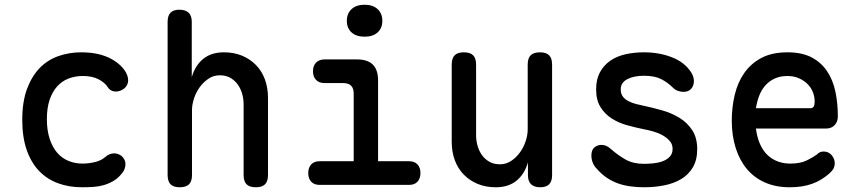

<svg xmlns="http://www.w3.org/2000/svg" viewBox="-20 -781 3640 811"><path d="M74 -275Q74 -351 94 -405Q114 -459 147.5 -493.5Q181 -528 226.5 -544Q272 -560 322 -560Q362 -560 393 -553Q424 -546 447.5 -533.5Q471 -521 487 -506Q503 -491 512 -475Q525 -450 520 -431Q515 -412 497 -402Q479 -392 461.5 -395Q444 -398 435 -413Q423 -432 396.5 -446Q370 -460 330 -460Q297 -460 269 -449Q241 -438 221 -415.5Q201 -393 189.5 -359Q178 -325 178 -278Q178 -231 189.5 -195.5Q201 -160 221 -136.5Q241 -113 269 -101.5Q297 -90 328 -90Q355 -90 381.5 -96.5Q408 -103 425 -118Q439 -131 458 -133Q477 -135 495 -121Q501 -115 505.5 -106.5Q510 -98 510 -88Q510 -78 506 -67Q502 -56 492 -45Q477 -27 458 -16Q439 -5 418 1Q397 7 374 8.5Q351 10 327 10Q271 10 225 -7Q179 -24 145.5 -58.5Q112 -93 93 -147Q74 -201 74 -275Z M791 -316V-42Q791 -15 778.5 -2.5Q766 10 739 10Q713 10 700.5 -2.5Q688 -15 688 -42V-689Q688 -715 700.5 -727.5Q713 -740 738 -740Q763 -740 776.5 -727.5Q790 -715 790 -689V-455Q804 -504 838 -532Q872 -560 926 -560Q968 -560 1002 -546Q1036 -532 1061 -506.5Q1086 -481 1099 -445.5Q1112 -410 1112 -367V-42Q1112 -15 1099.5 -2.5Q1087 10 1061 10Q1034 10 1021.5 -2.5Q1009 -15 1009 -42V-340Q1009 -364 1002.5 -386Q996 -408 983.5 -425Q971 -442 952.5 -452.5Q934 -463 908 -463Q882 -463 860.5 -448.5Q839 -434 823.5 -412.5Q808 -391 799.5 -365Q791 -339 791 -316Z M1708 -100Q1731 -100 1743.5 -86.5Q1756 -73 1756 -50Q1756 -27 1743.5 -13.5Q1731 0 1708 0H1330Q1307 0 1294.5 -13.5Q1282 -27 1282 -50Q1282 -73 1294.5 -86.5Q1307 -100 1330 -100H1474V-386Q1474 -408 1463 -419Q1452 -430 1430 -430H1351Q1328 -430 1315 -443.5Q1302 -457 1302 -480Q1302 -503 1315 -516.5Q1328 -530 1351 -530H1488Q1533 -530 1555 -508Q1577 -486 1577 -441V-100ZM1520 -626Q1485 -626 1465 -644Q1445 -662 1445 -693Q1445 -724 1465 -742.5Q1485 -761 1520 -761Q1555 -761 1575 -742.5Q1595 -724 1595 -693Q1595 -662 1575 -644Q1555 -626 1520 -626Z M2209 -234V-508Q2209 -535 2221.5 -547.5Q2234 -560 2261 -560Q2287 -560 2299.5 -547.5Q2312 -535 2312 -508V-41Q2312 -15 2299.5 -2.5Q2287 10 2262 10Q2237 10 2223.5 -2.5Q2210 -15 2210 -41V-95Q2196 -46 2162 -18Q2128 10 2074 10Q2032 10 1998 -4Q1964 -18 1939 -43.5Q1914 -69 1901 -104.5Q1888 -140 1888 -183V-508Q1888 -535 1900.5 -547.5Q1913 -560 1939 -560Q1966 -560 1978.5 -547.5Q1991 -535 1991 -508V-210Q1991 -186 1997.5 -164Q2004 -142 2016.5 -125Q2029 -108 2047.5 -97.5Q2066 -87 2092 -87Q2118 -87 2139.5 -101.5Q2161 -116 2176.5 -137.5Q2192 -159 2200.5 -185Q2209 -211 2209 -234Z M2701 10Q2670 10 2641.5 6Q2613 2 2588.5 -7Q2564 -16 2542 -31Q2520 -46 2500 -69Q2489 -80 2483.5 -94.5Q2478 -109 2478 -124Q2478 -148 2491 -158.5Q2504 -169 2520 -169Q2531 -169 2540.5 -165Q2550 -161 2561 -151Q2592 -124 2623.5 -106.5Q2655 -89 2700 -89Q2717 -89 2738.5 -91Q2760 -93 2778 -99.5Q2796 -106 2808.5 -118.5Q2821 -131 2821 -152Q2821 -172 2808.5 -186Q2796 -200 2778 -210Q2760 -220 2738.5 -226Q2717 -232 2700 -235Q2665 -242 2629 -252Q2593 -262 2564 -280.5Q2535 -299 2516.5 -328.5Q2498 -358 2498 -404Q2498 -446 2514 -475.5Q2530 -505 2557 -524Q2584 -543 2621 -551.5Q2658 -560 2700 -560Q2764 -560 2817 -539.5Q2870 -519 2897 -479Q2904 -469 2907.5 -459Q2911 -449 2911 -439Q2911 -419 2899.5 -406Q2888 -393 2867 -393Q2856 -393 2844 -397Q2832 -401 2821 -412Q2800 -433 2772.5 -447Q2745 -461 2700 -461Q2679 -461 2661.5 -457.5Q2644 -454 2630.5 -447Q2617 -440 2609.5 -429.5Q2602 -419 2602 -403Q2602 -385 2611 -373Q2620 -361 2635 -353.5Q2650 -346 2667.5 -341.5Q2685 -337 2700 -334Q2738 -326 2778 -314.5Q2818 -303 2850.5 -283Q2883 -263 2904 -231Q2925 -199 2925 -151Q2925 -105 2906.5 -74Q2888 -43 2857 -24.5Q2826 -6 2785.5 2Q2745 10 2701 10Z M3459 -141Q3480 -141 3493 -125.5Q3506 -110 3506 -91Q3506 -80 3501.5 -70.5Q3497 -61 3483 -48Q3467 -34 3449 -23Q3431 -12 3410 -4.5Q3389 3 3365.5 6.5Q3342 10 3316 10Q3257 10 3211.5 -10Q3166 -30 3135 -67Q3104 -104 3087.5 -156Q3071 -208 3071 -272Q3071 -328 3083.5 -380.5Q3096 -433 3124 -473Q3152 -513 3196.5 -536.5Q3241 -560 3306 -560Q3367 -560 3407.5 -539Q3448 -518 3473 -481Q3498 -444 3508.5 -395Q3519 -346 3519 -289Q3519 -267 3505.5 -252.5Q3492 -238 3469 -238H3173Q3178 -200 3190.5 -172Q3203 -144 3222 -126Q3241 -108 3265.5 -99Q3290 -90 3318 -90Q3361 -90 3388 -103.5Q3415 -117 3430 -128Q3438 -136 3444.5 -138.5Q3451 -141 3459 -141ZM3173 -324H3406Q3411 -324 3416 -329.5Q3421 -335 3421 -353Q3421 -373 3413.5 -392Q3406 -411 3391 -426Q3376 -441 3354.5 -450.5Q3333 -460 3306 -460Q3277 -460 3254 -450Q3231 -440 3214.5 -422Q3198 -404 3188 -379.5Q3178 -355 3173 -324Z"/></svg>

Font: Maple Mono NL Medium
Style: Regular
Weight: 500
Monospace: yes
Designer: subframe7536
Version: Version 7.000